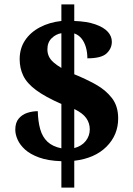

<svg xmlns="http://www.w3.org/2000/svg" viewBox="-20 -780 607 879"><path d="M261 -42Q200 -44 159 -59Q118 -74 94.5 -95.5Q71 -117 60.5 -141Q50 -165 50 -186Q50 -219 66 -237.5Q82 -256 105.5 -263.5Q129 -271 153 -271Q154 -225 164 -189Q174 -153 197.5 -131Q221 -109 261 -101V-304Q186 -337 144.5 -368Q103 -399 86.5 -433.5Q70 -468 70 -509Q70 -558 94.5 -595Q119 -632 162.5 -655Q206 -678 261 -684V-760H320V-684Q378 -682 416.5 -668.5Q455 -655 473.5 -634.5Q492 -614 492 -589Q492 -558 468 -535.5Q444 -513 380 -513Q380 -541 373 -564.5Q366 -588 353 -604Q340 -620 320 -627V-440Q372 -419 418 -393.5Q464 -368 492.5 -331Q521 -294 521 -238Q521 -162 467.5 -108.5Q414 -55 320 -44V79H261ZM320 -102Q354 -111 372.5 -134.5Q391 -158 391 -188Q391 -216 375 -239Q359 -262 320 -281ZM261 -628Q236 -624 216.5 -605Q197 -586 197 -554Q197 -537 203.5 -522.5Q210 -508 224.5 -495Q239 -482 261 -469Z"/></svg>

Font: Noto Serif Ethiopic ExtraBold
Style: Regular
Weight: 800
Version: Version 2.102